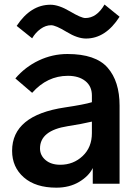

<svg xmlns="http://www.w3.org/2000/svg" viewBox="-20 -823 615 860"><path d="M159.2 -158.2Q159.2 -127 184.1 -106Q209 -85 250 -85Q308.6 -85 350.1 -124Q391.6 -163.1 391.6 -226.6V-278.3Q346.7 -267.6 283.2 -257.8Q159.2 -238.3 159.2 -158.2ZM34.2 -147.5Q34.2 -306.6 270.5 -341.8Q356.4 -354.5 391.6 -365.2V-395.5Q391.6 -436.5 362.3 -460Q333 -483.4 284.2 -483.4Q191.4 -483.4 124 -407.2L48.8 -471.7Q92.8 -523.4 153.8 -552.2Q214.8 -581.1 282.2 -581.1Q408.2 -581.1 461.9 -520Q515.6 -459 515.6 -349.6V0H395.5V-70.3Q377.9 -34.2 334.5 -8.3Q291 17.6 232.4 17.6Q139.6 17.6 86.9 -28.3Q34.2 -74.2 34.2 -147.5ZM54.7 -707Q117.2 -801.8 206.1 -801.8Q243.2 -801.8 293.5 -772Q343.8 -742.2 362.3 -742.2Q413.1 -742.2 448.2 -802.7L515.6 -748Q453.1 -650.4 365.2 -650.4Q327.1 -650.4 278.3 -680.2Q229.5 -710 209 -710Q184.6 -710 161.6 -693.4Q138.7 -676.8 124 -651.4Z"/></svg>

Font: Gothic A1
Style: Bold
Weight: 700
Version: Version 2.50